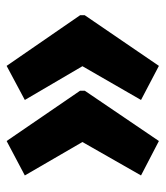

<svg xmlns="http://www.w3.org/2000/svg" viewBox="20 -567 500 580"><g transform="rotate(90 270.0 -277.0)"><path d="M26 -283 179 -507 282 -453 180 -276 282 -102 179 -47 26 -269ZM254 -283 406 -507 510 -453 409 -276 510 -102 406 -47 254 -269Z"/></g></svg>

Font: Noto Sans Gujarati ExtraCondensed ExtraBold
Style: Regular
Weight: 800
Width: 2
Designer: Jelle Bosma - Monotype Design Team, Universal Thirst
Foundry: Monotype Imaging Inc.
Version: Version 2.106; ttfautohint (v1.8.4.7-5d5b)